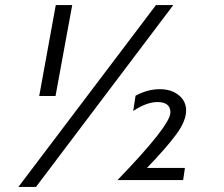

<svg xmlns="http://www.w3.org/2000/svg" viewBox="-20 -711 884 758"><path d="M265.1 -690.9 199.2 -332H134.8L200.2 -690.9ZM664.1 -690.9 122.1 26.9H52.7L595.7 -690.9ZM505.9 -272.9 515.1 -333Q562 -358.9 610.8 -358.9Q656.7 -358.9 685.8 -335.2Q714.8 -311.5 714.8 -274.9Q714.8 -233.4 676 -180.7Q637.2 -127.9 560.1 -47.9H710L703.1 0H443.8Q652.8 -216.3 652.8 -267.1Q652.8 -308.1 601.1 -308.1Q559.1 -308.1 505.9 -272.9Z"/></svg>

Font: Myanmar Pyu Pro
Style: Regular
Weight: 400
Designer: Khon Soe Zaw Thu
Foundry: PaOh Unicode
Version: Version 2.00 April 29, 2017